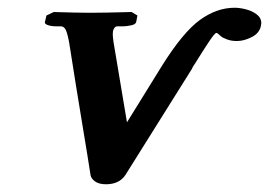

<svg xmlns="http://www.w3.org/2000/svg" viewBox="-20 -465 695 496"><path d="M399 -296Q453 -382 496.5 -413.5Q540 -445 586 -445Q599 -445 615 -441Q631 -437 643 -428Q655 -419 655 -405Q655 -404 654.5 -402Q654 -400 654 -398Q650 -379 630 -369Q610 -359 592 -359Q578 -359 567 -363Q556 -367 551 -371Q542 -380 539 -380Q535 -380 520 -357.5Q505 -335 482 -298Q480 -296 479 -293.5Q478 -291 476 -289H477Q434 -220 390.5 -151Q347 -82 304 -13Q288 11 254 11Q236 11 226 4Q216 -3 214 -12Q206 -64 196 -123.5Q186 -183 176.5 -242.5Q167 -302 159 -353Q155 -376 150.5 -386.5Q146 -397 137 -397H126Q113 -397 104 -400Q95 -403 96 -408L100 -425L119 -434Q119 -434 135.5 -433.5Q152 -433 174 -432.5Q196 -432 212 -432Q232 -432 257 -432.5Q282 -433 301 -433.5Q320 -434 320 -434L335 -425L332 -409Q331 -402 318.5 -399.5Q306 -397 299 -397H282Q275 -396 272 -385Q271 -378 271.5 -372Q272 -366 273 -358L308 -149Z"/></svg>

Font: Libertinus Serif SemiBold
Style: Italic
Weight: 600
Italic angle: -11.5°
Designer: Philipp H. Poll, Khaled Hosny
Foundry: Caleb Maclennan
Version: Version 7.051;RELEASE